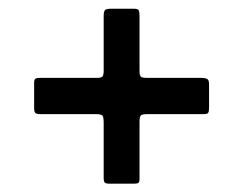

<svg xmlns="http://www.w3.org/2000/svg" viewBox="-20 -578 570 450"><path d="M323.5 -395.5H451.5Q461 -395.5 465.5 -393Q470 -390.5 470 -380.5V-326.5Q470 -317.5 468.2 -314Q466.5 -310.5 457.5 -310.5H325.5Q313.5 -310.5 310.2 -307.5Q307 -304.5 307 -292.5V-158Q307 -151 304 -149.2Q301 -147.5 294 -147.5H237Q228 -147.5 225.5 -150Q223 -152.5 223 -161.5V-290Q223 -302.5 220.5 -306.5Q218 -310.5 205 -310.5H75Q66 -310.5 63 -313.2Q60 -316 60 -325V-383.5Q60 -391.5 63 -393.5Q66 -395.5 74.5 -395.5H207.5Q217.5 -395.5 220.2 -398.8Q223 -402 223 -412.5V-540Q223 -550.5 225.8 -554Q228.5 -557.5 239.5 -557.5H294Q303 -557.5 305 -553.8Q307 -550 307 -540.5V-412.5Q307 -401.5 310 -398.5Q313 -395.5 323.5 -395.5Z"/></svg>

Font: Besley* Narrow
Style: Bold
Weight: 700
Width: 4
Designer: Owen Earl
Foundry: indestructible type*
Version: Version 3.000; ttfautohint (v1.8.3)